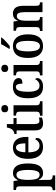

<svg xmlns="http://www.w3.org/2000/svg" viewBox="1235 -2041 1041 3551"><g transform="rotate(-90 1755.5 -265.5)"><path d="M13 235V187H22Q36 187 50.5 182.5Q65 178 75 163.5Q85 149 85 119V-420Q85 -465 68 -477Q51 -489 25 -489H17V-536H182L195 -455H199Q218 -495 249.5 -520.5Q281 -546 331 -546Q417 -546 462.5 -479.5Q508 -413 508 -268Q508 -123 462.5 -56Q417 11 330 11Q283 11 253 -11.5Q223 -34 205 -71H200Q202 -48 203 -17Q204 14 204 43V121Q204 150 214 164Q224 178 238.5 182.5Q253 187 267 187H287V235ZM300 -53Q347 -53 367.5 -108.5Q388 -164 388 -269Q388 -372 367.5 -427Q347 -482 301 -482Q244 -482 224 -426Q204 -370 204 -269Q204 -163 224 -108Q244 -53 300 -53Z M811 10Q704 10 648.5 -62Q593 -134 593 -264Q593 -405 647.5 -476Q702 -547 802 -547Q893 -547 945.5 -486Q998 -425 998 -306V-261H713Q715 -154 746.5 -104.5Q778 -55 837 -55Q881 -55 910.5 -78.5Q940 -102 955 -135Q966 -131 973 -121.5Q980 -112 980 -96Q980 -73 962.5 -48Q945 -23 907.5 -6.5Q870 10 811 10ZM880 -317Q880 -396 862.5 -443Q845 -490 804 -490Q763 -490 740 -445.5Q717 -401 715 -317Z M1248 10Q1185 10 1152 -24.5Q1119 -59 1119 -146V-479H1053V-520Q1081 -523 1101 -533.5Q1121 -544 1134 -560Q1147 -576 1156.5 -598.5Q1166 -621 1173 -659H1237V-536H1348V-479H1237V-151Q1237 -102 1250.5 -79.5Q1264 -57 1295 -57Q1312 -57 1327 -59.5Q1342 -62 1357 -66V-10Q1343 -4 1314.5 3Q1286 10 1248 10Z M1520 -634Q1492 -634 1473 -649Q1454 -664 1454 -698Q1454 -733 1473 -747.5Q1492 -762 1520 -762Q1548 -762 1568 -747.5Q1588 -733 1588 -698Q1588 -664 1568 -649Q1548 -634 1520 -634ZM1391 0V-47H1401Q1428 -47 1447 -60Q1466 -73 1466 -116V-422Q1466 -464 1448 -476.5Q1430 -489 1404 -489H1393V-536H1584V-118Q1584 -73 1602.5 -60Q1621 -47 1648 -47H1658V0Z M1925 10Q1862 10 1815 -17Q1768 -44 1741 -104.5Q1714 -165 1714 -265Q1714 -373 1741.5 -434.5Q1769 -496 1816 -521.5Q1863 -547 1921 -547Q2002 -547 2044.5 -518.5Q2087 -490 2087 -444Q2087 -411 2066 -391Q2045 -371 1984 -371Q1984 -421 1971.5 -457Q1959 -493 1924 -493Q1897 -493 1876.5 -472.5Q1856 -452 1845 -403Q1834 -354 1834 -266Q1834 -162 1860.5 -108.5Q1887 -55 1946 -55Q1990 -55 2020.5 -78.5Q2051 -102 2066 -136Q2087 -121 2087 -94Q2087 -71 2071 -47Q2055 -23 2019.5 -6.5Q1984 10 1925 10Z M2265 -634Q2237 -634 2218 -649Q2199 -664 2199 -698Q2199 -733 2218 -747.5Q2237 -762 2265 -762Q2293 -762 2313 -747.5Q2333 -733 2333 -698Q2333 -664 2313 -649Q2293 -634 2265 -634ZM2136 0V-47H2146Q2173 -47 2192 -60Q2211 -73 2211 -116V-422Q2211 -464 2193 -476.5Q2175 -489 2149 -489H2138V-536H2329V-118Q2329 -73 2347.5 -60Q2366 -47 2393 -47H2403V0Z M2676 10Q2575 10 2517 -59Q2459 -128 2459 -269Q2459 -410 2515 -478.5Q2571 -547 2679 -547Q2780 -547 2838 -478.5Q2896 -410 2896 -269Q2896 -128 2840.5 -59Q2785 10 2676 10ZM2678 -47Q2732 -47 2753.5 -103.5Q2775 -160 2775 -269Q2775 -379 2753.5 -434.5Q2732 -490 2677 -490Q2624 -490 2602.5 -434.5Q2581 -379 2581 -269Q2581 -160 2603 -103.5Q2625 -47 2678 -47ZM2629 -619Q2650 -652 2674.5 -692Q2699 -732 2713 -766H2837V-756Q2826 -739 2799 -711Q2772 -683 2739.5 -654.5Q2707 -626 2680 -606H2629Z M2958 0V-47H2963Q2992 -47 3011 -59Q3030 -71 3030 -117V-423Q3030 -466 3012 -477.5Q2994 -489 2966 -489H2962V-536H3133L3144 -459H3149Q3171 -508 3202.5 -527.5Q3234 -547 3282 -547Q3350 -547 3387 -500.5Q3424 -454 3424 -353V-118Q3424 -71 3439.5 -59Q3455 -47 3484 -47H3488V0H3306V-338Q3306 -402 3290 -438.5Q3274 -475 3234 -475Q3201 -475 3182 -452Q3163 -429 3155.5 -392.5Q3148 -356 3148 -315V-113Q3148 -70 3165 -58.5Q3182 -47 3210 -47H3215V0Z"/></g></svg>

Font: Noto Serif Thai Condensed SemiBold
Style: Regular
Weight: 600
Width: 3
Designer: Monotype Design Team
Foundry: Monotype Imaging Inc.
Version: Version 2.002; ttfautohint (v1.8.4.7-5d5b)